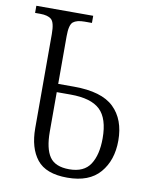

<svg xmlns="http://www.w3.org/2000/svg" viewBox="-82 -776 672 848"><g transform="rotate(10 254.0 -352.0)"><path d="M278 10Q182 10 141.5 -41Q101 -92 101 -181V-603Q101 -655 85 -668.5Q69 -682 35 -682H12V-714H267V-682H234Q199 -682 183 -669Q167 -656 167 -605V-391H238Q362 -391 417 -338Q472 -285 472 -190Q472 -102 424 -46Q376 10 278 10ZM280 -28Q346 -28 374 -71Q402 -114 402 -188Q402 -277 361.5 -315.5Q321 -354 229 -354H167V-177Q167 -101 192 -64.5Q217 -28 280 -28Z"/></g></svg>

Font: Noto Serif SemiCondensed Light
Style: Regular
Weight: 300
Width: 4
Designer: Monotype Design Team
Foundry: Monotype Imaging Inc.
Version: Version 2.013